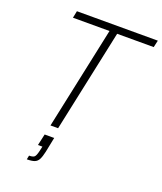

<svg xmlns="http://www.w3.org/2000/svg" viewBox="-165 -793 958 1135"><g transform="rotate(20 314.5 -226.0)"><path d="M204 0 341 -644H111L120 -688H629L619 -644H389L252 0ZM141 236 146 211Q170 211 179 203Q188 195 195 165L202 134H174L190 62H250L231 156Q224 188 215 205.5Q206 223 189 229.5Q172 236 141 236Z"/></g></svg>

Font: Saira ExtraLight
Style: Italic
Weight: 200
Italic angle: -12°
Designer: Hector Gatti with collaboration of the Omnibus-Type team
Foundry: Omnibus-Type
Version: Version 1.100; ttfautohint (v1.8.3)